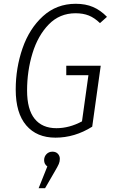

<svg xmlns="http://www.w3.org/2000/svg" viewBox="-20 -716 598 1014"><path d="M545 -627 508 -594Q479 -622 449 -634Q419 -646 379 -646Q295 -646 237.5 -587Q180 -528 151.5 -434.5Q123 -341 123 -238Q123 -138 163 -88.5Q203 -39 278 -39Q346 -39 413 -75L447 -319H330V-369H512L467 -47Q375 11 273 11Q174 11 118.5 -54Q63 -119 63 -243Q63 -357 99 -461Q135 -565 207 -630.5Q279 -696 380 -696Q432 -696 471.5 -679Q511 -662 545 -627ZM296 123Q296 137 290.5 150Q285 163 269 190L218 278H184L230 163Q213 151 213 130Q213 111 225.5 98Q238 85 257 85Q275 85 285.5 96Q296 107 296 123Z"/></svg>

Font: Fira Sans Condensed Light
Style: Italic
Weight: 300
Width: 3
Italic angle: -8°
Designer: Carrois Corporate & Edenspiekermann AG
Foundry: Carrois Corporate GbR & Edenspiekermann AG
Version: Version 4.203